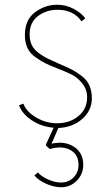

<svg xmlns="http://www.w3.org/2000/svg" viewBox="-20 -530 468 810"><path d="M367.5 -115Q367.5 -63.8 326.9 -28.1Q286.2 7.5 226.2 10L197.5 76.2Q253.8 63.8 292.5 89.4Q331.2 115 331.2 165Q331.2 205 303.8 232.5Q276.2 260 237.5 260Q208.8 260 175.6 245.6Q142.5 231.2 125 210L140 197.5Q155 215 183.8 227.5Q212.5 240 237.5 240Q268.8 240 290 218.8Q311.2 197.5 311.2 165Q311.2 121.2 276.2 102.5Q241.2 83.8 190 98.8L172.5 82.5L206.2 8.8Q156.2 5 115 -21.9Q73.8 -48.8 60 -86.2L78.8 -92.5Q91.2 -58.8 132.5 -34.4Q173.8 -10 221.2 -10Q273.8 -10 310.6 -40Q347.5 -70 347.5 -120Q347.5 -152.5 327.5 -177.5Q307.5 -202.5 285.6 -213.8Q263.8 -225 222.5 -241.2Q190 -253.8 171.2 -263.1Q152.5 -272.5 129.4 -288.8Q106.2 -305 95.6 -328.1Q85 -351.2 85 -382.5Q85 -446.2 127.5 -478.1Q170 -510 221.2 -510Q257.5 -510 290 -493.1Q322.5 -476.2 340 -452.5L323.8 -440Q290 -488.8 222.5 -488.8Q176.2 -488.8 140.6 -462.5Q105 -436.2 105 -385Q105 -358.8 114.4 -339.4Q123.8 -320 145 -305Q166.2 -290 181.9 -282.5Q197.5 -275 228.8 -261.2Q263.8 -246.2 281.2 -237.5Q298.8 -228.8 322.5 -211.2Q346.2 -193.8 356.9 -170Q367.5 -146.2 367.5 -115Z"/></svg>

Font: Now Thin
Style: Regular
Weight: 250
Designer: Alfredo Marco Pradil
Foundry: Alfredo Marco Pradil
Version: Version 1.002;PS 001.002;hotconv 1.0.88;makeotf.lib2.5.64775